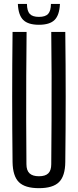

<svg xmlns="http://www.w3.org/2000/svg" viewBox="-20 -965 402 992"><path d="M181.2 7.2Q108.8 7.2 77.4 -24.2Q46 -55.6 44.9 -127.8Q42.9 -295.5 42.9 -464Q42.9 -632.4 44.9 -800H117.4Q116.2 -688.4 115.6 -573.2Q114.9 -458.1 115.3 -343.3Q115.6 -228.5 116.6 -116.5Q116.6 -84.4 132.6 -69.4Q148.6 -54.4 181.2 -54.4Q214.3 -54.4 229.5 -69.4Q244.8 -84.4 244.8 -116.5Q245.8 -228.5 246.3 -343.3Q246.9 -458.1 246.6 -573.2Q246.4 -688.4 244.8 -800H317.3Q319.4 -632.4 319.4 -464Q319.4 -295.5 317.3 -127.8Q316.6 -55.6 285 -24.2Q253.5 7.2 181.2 7.2ZM181.2 -837Q125.4 -837 100.1 -861.9Q74.8 -886.8 72.3 -944.8H119.2Q119.6 -908.6 133.7 -893.2Q147.8 -877.8 181.2 -877.8Q214.6 -877.8 228.7 -893.2Q242.8 -908.6 243.2 -944.8H289.7Q287.1 -886.8 262 -861.9Q236.9 -837 181.2 -837Z"/></svg>

Font: Big Shoulders Display SC Thin
Style: Regular
Weight: 100
Designer: Patric King
Foundry: XO Type Co
Version: Version 2.002